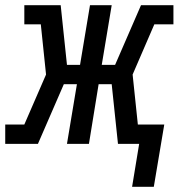

<svg xmlns="http://www.w3.org/2000/svg" viewBox="-54 -550 683 734"><path d="M534 164H451L478 0H397L373 -228H323L286 0H202L240 -228H190L91 0H-34V-74H39L122 -265L102 -457H39V-530H178L202 -302H252L290 -530H373L335 -302H386L485 -530H609V-457H536L453 -265L473 -74H574Z"/></svg>

Font: Iosevka Slab Extended
Style: Italic
Weight: 400
Width: 7
Italic angle: -9°
Monospace: yes
Designer: Belleve Invis
Foundry: Belleve Invis
Version: Version 11.1.0; ttfautohint (v1.8.3)